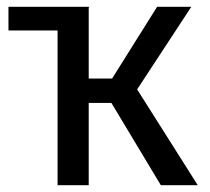

<svg xmlns="http://www.w3.org/2000/svg" viewBox="-20 -547 619 567"><path d="M564 0H455L309 -243H242V0H150V-457H5V-527H245L242 -525V-315H311L444 -527H545L385 -283Z"/></svg>

Font: Trujillo
Style: Regular
Weight: 400
Designer: Fira Sans original fonts by bBox Type GmbH, Carrois Corporate GbR, & Edenspiekermann AG / Changes by Cristiano Sobral
Foundry: Fira Sans original fonts by bBox Type GmbH, Carrois Corporate GbR, & Edenspiekermann AG / Changes by Cristiano Sobral
Version: Version 4.301;October 17, 2021;FontCreator 14.0.0.2814 64-bi